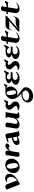

<svg xmlns="http://www.w3.org/2000/svg" viewBox="1658 -2089 724 4080"><g transform="rotate(-90 2020.0 -49.0)"><path d="M137.9 4.9H164.8C343 -84.5 366 -166.5 366 -209.5C366 -248.5 347.2 -301 270.8 -301C228.3 -301 196.3 -274.4 187 -261.7L190.7 -257.1C202.6 -261 214.8 -262.7 226.1 -262.7C275.9 -262.7 301.5 -226.3 301.5 -183.1C301.5 -162.8 294.4 -98.4 226.3 -46.4L143.3 -263.9C134.5 -287.6 117.4 -297.9 90.6 -297.9C66.9 -297.1 47.6 -287.4 30.3 -268.6L29.3 -263.7C32.5 -263.7 35.6 -262.5 36.6 -259.8Z M476.3 -184.6C476.3 -252 507.6 -267.1 528.3 -267.1C581.3 -267.1 594.5 -140.1 594.5 -108.4C594.5 -41 563.2 -25.9 542.5 -25.9C489.5 -25.9 476.3 -152.8 476.3 -184.6ZM382.1 -122.6C382.1 -50.3 436 4.9 511.5 4.9C609.4 4.9 688.7 -73.7 688.7 -170.4C688.7 -242.7 634.8 -297.9 559.3 -297.9C461.4 -297.9 382.1 -219.2 382.1 -122.6Z M729.2 -49.8C728 -42.7 727.5 -38.6 727.5 -35.9C727.5 -12.5 744.6 4.9 769.3 4.9C793 3.9 814.9 -5.9 832.5 -24.4L833.3 -29.3C828.1 -29.3 825 -32.2 825 -37.1C825 -38.1 825.9 -44.7 826.9 -51L843.8 -156.2C850.1 -196.8 883.8 -229.5 918.7 -229.5C929 -229.5 937 -221.7 937 -210.9V-207C978 -207 1011.2 -231.4 1011.2 -261C1011.2 -281.5 990.5 -297.9 964.8 -297.9C925.8 -297.9 880.4 -259.5 852.1 -209.2C857.2 -237.3 858.9 -252 858.9 -256.6C858.9 -279.8 841.8 -297.9 817.4 -297.9C793.7 -297.1 771.5 -287.4 754.2 -268.6L753.2 -263.7C758.5 -263.7 761.5 -259.8 761.5 -253.9Z M1134.8 -164.3 1058.1 -140.1C1012.7 -126 978.8 -93.3 978.8 -52C978.8 -20.5 1002.4 4.9 1031.7 4.9C1079.3 4.9 1133.5 -22.9 1157.7 -35.9C1164.3 -5.4 1182.1 4.6 1204.8 4.6C1225.8 4.6 1252 -3.9 1276.1 -11.7L1280.5 -16.6L1277.6 -25.9C1268.6 -25.9 1260.5 -32 1258.5 -43.5L1220.2 -262.2C1216.3 -284.2 1202.6 -296.1 1182.6 -296.1C1176.8 -296.1 1170.9 -295.4 1161.9 -292.5L1043.7 -254.6L1040.5 -249.8L1046.9 -230.5L1051.5 -228L1108.4 -246.1C1110.8 -246.8 1112.8 -247.1 1113.8 -247.1C1117.4 -247.1 1120.4 -244.4 1121.1 -240.5ZM1139.6 -136.5 1155 -50.8 1110.6 -42C1106.9 -41.3 1103.5 -41 1100.1 -41C1076.9 -41 1063.2 -57.9 1063.2 -77.6C1063.2 -101.3 1085 -119.6 1112.8 -128.4Z M1330.8 -82C1329.3 -72.5 1328.9 -66.4 1328.9 -61.8C1328.9 -21.2 1358.6 4.9 1407 4.9C1461.7 4.9 1514.2 -27.1 1544.4 -73.5C1541.3 -55.2 1540.5 -50.3 1540.5 -44.4C1540.5 -16.4 1561.3 4.9 1590.6 4.9C1619.4 4.9 1643.6 -1.7 1670.7 -11.7L1673.1 -16.6L1666.3 -36.9L1661.4 -39.3C1657.7 -37.8 1655 -37.1 1651.9 -37.1C1643.6 -37.1 1638.4 -41.3 1638.4 -49.6C1638.4 -50.5 1638.7 -52.5 1639.6 -58.6L1677 -294.9C1665 -292.7 1637 -290 1625.5 -290C1606.4 -290 1576.2 -293 1559.8 -294.9L1555.9 -270.5C1566.7 -270.5 1572.5 -262.9 1572.5 -251L1554.4 -136.7C1546.6 -87.9 1503.2 -39.1 1467.5 -39.1C1443.4 -39.1 1429 -54.9 1429 -79.6C1429 -83.3 1429.9 -91.1 1431.9 -102.8L1455.1 -249C1455.6 -251.7 1455.6 -254.4 1455.6 -257.1C1455.6 -280.5 1438.5 -297.9 1413.8 -297.9C1390.1 -296.9 1368.2 -287.1 1350.6 -268.6L1349.9 -263.7C1355.7 -263.7 1358.2 -260 1358.2 -253.9Z M1710.9 -38.1 1710.2 -31.2C1722.2 -12.7 1766.6 4.9 1794.9 4.9C1875.7 4.9 1905.3 -48.6 1905.3 -84.7C1905.3 -119.1 1875.5 -148.9 1858.9 -165.3C1829.1 -194.3 1823.5 -208 1823.5 -218.8C1823.5 -230.7 1831.5 -246.3 1855.7 -246.3C1868.7 -246.3 1884.3 -241.7 1899.4 -234.1L1939.2 -314.2L1914.6 -327.9C1904.3 -304.9 1885.5 -289.3 1862.1 -289.3C1856 -289.3 1849.6 -290 1843.3 -291C1837.4 -292 1829.3 -293 1822.3 -293C1763.7 -293 1727.3 -248.8 1727.3 -210C1727.3 -175.5 1757.6 -145.5 1774.4 -129.6C1805.2 -100.8 1808.8 -87.2 1808.8 -76.4C1808.8 -51.8 1779.3 -35.2 1736.6 -35.2C1729.2 -35.2 1718.5 -36.1 1710.9 -38.1Z M2039.8 -203.6C2039.8 -259.8 2065.4 -271 2082.5 -271C2129.6 -271 2141.4 -165.8 2141.4 -135.7C2141.4 -79.6 2115.2 -66.9 2097.9 -66.9C2051.5 -66.9 2039.8 -176.3 2039.8 -203.6ZM2096.9 66.4C2121.6 90.3 2139.4 111.8 2139.4 133.1C2139.4 172.4 2088.1 210.4 2030.8 210.4C1969.7 210.4 1923.8 182.4 1923.8 146.7C1923.8 107.9 1981.2 66.4 2061.8 66.4ZM1955.1 -149.4C1955.1 -115 1964.8 -86.2 1982.4 -56.2C2004.6 -18.6 2039.6 13.4 2070.8 42H2065.7C1980.5 42 1881.6 90.6 1881.6 175.5C1881.6 241.9 1939 293.2 2018.3 293.2C2126 293.2 2205.6 212.9 2205.6 140.6C2205.6 87.6 2160.2 55.9 2109.6 22.9C2077.4 2 2045.7 -20.3 2021.5 -49.6C2035.9 -43.7 2052.2 -40.3 2069.8 -40.3C2154.1 -40.3 2222.4 -106.9 2222.4 -189C2222.4 -223.6 2207.8 -253.9 2183.1 -273.7C2208.5 -267.8 2231.7 -260.5 2245.4 -253.4L2278.1 -318.8L2253.7 -332.5C2237.5 -300.8 2216.1 -293.9 2187.7 -293.9C2177.7 -293.9 2166.3 -294.7 2154.1 -295.7C2141.4 -296.6 2125.5 -297.9 2110.6 -297.9C2024.7 -297.9 1955.1 -231.4 1955.1 -149.4Z M2356 -164.8C2293 -148.4 2257.3 -112.5 2257.3 -77.6C2257.3 -31.7 2320.1 4.9 2401.1 4.9C2455.3 4.9 2501.2 -22.5 2535.6 -57.4L2522.2 -70.8C2495.4 -44.7 2462.2 -33.9 2425.3 -33.9C2388.7 -33.9 2360.8 -58.8 2360.8 -90.8C2360.8 -124.8 2397.5 -143.6 2433.6 -143.6H2515.6L2532.7 -182.6H2418.2C2392.8 -182.6 2373.5 -200.2 2373.5 -222.7C2373.5 -247.6 2395.5 -263.9 2421.6 -263.9C2460.9 -263.9 2491.7 -247.6 2503.7 -215.8L2510.5 -214.6L2560.8 -314.2L2536.4 -327.9C2522 -296.4 2497.3 -289.3 2476.8 -289.3C2461.4 -289.3 2443.6 -293 2425.3 -293C2360.8 -293 2293.2 -264.4 2293.2 -221.4C2293.2 -196.5 2318.8 -175 2356 -164.8Z M2569.3 -38.1 2568.6 -31.2C2580.6 -12.7 2625 4.9 2653.3 4.9C2734.1 4.9 2763.7 -48.6 2763.7 -84.7C2763.7 -119.1 2733.9 -148.9 2717.3 -165.3C2687.5 -194.3 2681.9 -208 2681.9 -218.8C2681.9 -230.7 2689.9 -246.3 2714.1 -246.3C2727.1 -246.3 2742.7 -241.7 2757.8 -234.1L2797.6 -314.2L2772.9 -327.9C2762.7 -304.9 2743.9 -289.3 2720.5 -289.3C2714.4 -289.3 2708 -290 2701.7 -291C2695.8 -292 2687.7 -293 2680.7 -293C2622.1 -293 2585.7 -248.8 2585.7 -210C2585.7 -175.5 2616 -145.5 2632.8 -129.6C2663.6 -100.8 2667.2 -87.2 2667.2 -76.4C2667.2 -51.8 2637.7 -35.2 2595 -35.2C2587.6 -35.2 2576.9 -36.1 2569.3 -38.1Z M2901.9 -164.8C2838.9 -148.4 2803.2 -112.5 2803.2 -77.6C2803.2 -31.7 2866 4.9 2947 4.9C3001.2 4.9 3047.1 -22.5 3081.5 -57.4L3068.1 -70.8C3041.3 -44.7 3008.1 -33.9 2971.2 -33.9C2934.6 -33.9 2906.7 -58.8 2906.7 -90.8C2906.7 -124.8 2943.4 -143.6 2979.5 -143.6H3061.5L3078.6 -182.6H2964.1C2938.7 -182.6 2919.4 -200.2 2919.4 -222.7C2919.4 -247.6 2941.4 -263.9 2967.5 -263.9C3006.8 -263.9 3037.6 -247.6 3049.6 -215.8L3056.4 -214.6L3106.7 -314.2L3082.3 -327.9C3067.9 -296.4 3043.2 -289.3 3022.7 -289.3C3007.3 -289.3 2989.5 -293 2971.2 -293C2906.7 -293 2839.1 -264.4 2839.1 -221.4C2839.1 -196.5 2864.7 -175 2901.9 -164.8Z M3174.8 -244.1 3151.1 -93.8C3149.7 -85 3149.2 -79.1 3149.2 -74.7C3149.2 -29.8 3186.5 4.9 3233.2 4.9C3287.4 4.9 3335 -22.5 3371.8 -57.4L3363.8 -65.9C3348.4 -52 3301.8 -28.1 3271.2 -28.1C3254.9 -28.1 3242.9 -34.9 3242.9 -53.7C3242.9 -56.4 3244.6 -67.6 3245.6 -74.5L3272.5 -244.1H3294.9C3324.2 -244.1 3350.3 -244.1 3374.3 -232.2L3408.2 -299.1L3383.3 -311.8C3370.4 -286.6 3336.7 -273.4 3301.5 -273.4H3277.1L3288.8 -346.7C3289.8 -352.5 3294.2 -356.4 3300 -356.4L3300.8 -361.3C3289.1 -379.9 3270.3 -390.6 3246.8 -390.6C3219.5 -390.6 3194.8 -369.1 3190.4 -341.8L3179.4 -273.4H3130.6L3126 -244.1Z M3389.4 0H3616C3667 0 3705.1 -63.2 3717.3 -139.6H3711.4C3707.8 -116.2 3685.1 -78.1 3662.6 -78.1H3587.4C3535.6 -78.1 3496.8 -56.9 3457.8 -34.2L3455.8 -36.9L3721.9 -267.6L3725.8 -293H3513.9C3462.4 -293 3423.8 -229.2 3411.6 -152.3H3417.5C3421.1 -176 3444.8 -214.8 3467.3 -214.8H3612.5L3393.3 -24.4Z M3806.9 -244.1 3783.2 -93.8C3781.7 -85 3781.2 -79.1 3781.2 -74.7C3781.2 -29.8 3818.6 4.9 3865.2 4.9C3919.4 4.9 3967 -22.5 4003.9 -57.4L3995.8 -65.9C3980.5 -52 3933.8 -28.1 3903.3 -28.1C3887 -28.1 3875 -34.9 3875 -53.7C3875 -56.4 3876.7 -67.6 3877.7 -74.5L3904.5 -244.1H3927C3956.3 -244.1 3982.4 -244.1 4006.3 -232.2L4040.3 -299.1L4015.4 -311.8C4002.4 -286.6 3968.8 -273.4 3933.6 -273.4H3909.2L3920.9 -346.7C3921.9 -352.5 3926.3 -356.4 3932.1 -356.4L3932.9 -361.3C3921.1 -379.9 3902.3 -390.6 3878.9 -390.6C3851.6 -390.6 3826.9 -369.1 3822.5 -341.8L3811.5 -273.4H3762.7L3758.1 -244.1Z"/></g></svg>

Font: RisaltypS01
Style: Medium
Weight: 500
Italic angle: -9°
Designer: gluk
Foundry: gluk
Version: Version 0.24